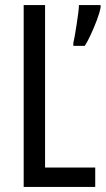

<svg xmlns="http://www.w3.org/2000/svg" viewBox="-20 -734 415 754"><path d="M73 0V-714H157V-76H354V0ZM375 -704Q371 -683 360 -654Q349 -625 336.5 -598Q324 -571 313 -554H268V-565Q270 -573 273.5 -592.5Q277 -612 280.5 -635.5Q284 -659 287 -680.5Q290 -702 290 -714H375Z"/></svg>

Font: Noto Sans Lao ExtraCondensed
Style: Regular
Weight: 400
Width: 2
Designer: Monotype Design Team
Foundry: Monotype Imaging Inc.
Version: Version 2.004; ttfautohint (v1.8.4.7-5d5b)